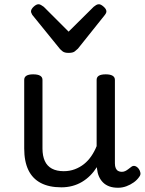

<svg xmlns="http://www.w3.org/2000/svg" viewBox="-20 -865 685 904"><path d="M269 17Q211 17 172 -3.5Q133 -24 113.5 -64.5Q94 -105 94 -166V-489Q94 -502 104.5 -508.5Q115 -515 136 -515Q158 -515 169 -508.5Q180 -502 180 -489V-166Q180 -131 191 -107Q202 -83 224.5 -71Q247 -59 280 -59Q308 -59 332 -68Q356 -77 375.5 -92.5Q395 -108 410 -130Q425 -152 435 -177V-489Q435 -502 445.5 -508.5Q456 -515 478 -515Q499 -515 510 -508.5Q521 -502 521 -489V-96Q521 -82 525 -73Q529 -64 536.5 -60Q544 -56 553 -56Q562 -56 569.5 -59.5Q577 -63 584.5 -69Q592 -75 599 -80Q607 -86 616.5 -83Q626 -80 634 -69Q639 -62 641 -52Q643 -42 636 -33Q626 -18 610 -6.5Q594 5 575 12Q556 19 536 19Q512 19 494.5 12.5Q477 6 465 -6Q453 -18 446 -34Q439 -50 437 -69L436 -78Q422 -56 404.5 -38.5Q387 -21 366 -8.5Q345 4 320.5 10.5Q296 17 269 17ZM446 -845Q455 -845 468 -833.5Q481 -822 481 -811Q481 -809 480 -805.5Q479 -802 474 -795L347 -636Q341 -630 332 -623Q323 -616 303 -616Q284 -616 275 -623Q266 -630 261 -636L132 -795Q128 -802 127 -805.5Q126 -809 126 -811Q126 -822 138.5 -833.5Q151 -845 161 -845Q167 -845 173 -841.5Q179 -838 186 -833L303 -716L421 -833Q427 -838 433 -841.5Q439 -845 446 -845Z"/></svg>

Font: Playwrite HU
Style: Regular
Weight: 400
Designer: Veronika Burian, José Scaglione
Foundry: TypeTogether
Version: Version 1.002